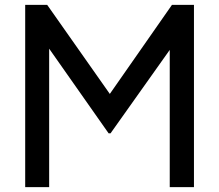

<svg xmlns="http://www.w3.org/2000/svg" viewBox="-20 -765 895 785"><path d="M83 0H181V-566L424 -220H432L674 -561V0H773V-745H683L429 -381L173 -745H83Z"/></svg>

Font: Mluvka Medium
Style: Regular
Weight: 500
Designer: Modified by Jiří Krblich, Original typeface by Gumpita Rahayu
Foundry: Gumpita Rahayu & Jiří Krblich
Version: Version 2.000;Glyphs 3.1.1 (3134)